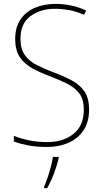

<svg xmlns="http://www.w3.org/2000/svg" viewBox="-20 -744 527 985"><path d="M437 -182Q437 -118 408.5 -75.5Q380 -33 331.5 -11.5Q283 10 221 10Q167 10 125.5 2Q84 -6 51 -18V-47Q86 -33 129 -24Q172 -15 223 -15Q304 -15 357 -57Q410 -99 410 -182Q410 -231 389.5 -261Q369 -291 330 -311.5Q291 -332 236 -353Q185 -372 145 -394Q105 -416 81.5 -451Q58 -486 58 -544Q58 -604 85 -644Q112 -684 159 -704Q206 -724 265 -724Q349 -724 422 -690L411 -668Q371 -686 333.5 -692.5Q296 -699 263 -699Q187 -699 136 -661Q85 -623 85 -546Q85 -493 107 -462Q129 -431 166.5 -411.5Q204 -392 249 -375Q306 -354 348 -331.5Q390 -309 413.5 -274.5Q437 -240 437 -182ZM281 68Q272 106 257 146Q242 186 222 221H206V214Q214 197 223.5 169Q233 141 241 111.5Q249 82 251 61H281Z"/></svg>

Font: Noto Sans Tamil SemiCondensed Thin
Style: Regular
Weight: 100
Width: 4
Designer: Jelle Bosma - Monotype Design Team
Foundry: Monotype Imaging Inc.
Version: Version 2.004; ttfautohint (v1.8.4.7-5d5b)